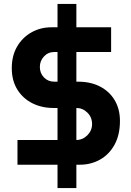

<svg xmlns="http://www.w3.org/2000/svg" viewBox="-20 -839 666 978"><path d="M69 0V-126H273V-289H252Q193 -289 145 -313Q97 -337 68.5 -382.5Q40 -428 40 -492Q40 -555 67 -601.5Q94 -648 140 -674Q186 -700 242 -700H273V-819H369V-700H546V-574H369V-423H377Q442 -423 490 -398Q538 -373 564.5 -328Q591 -283 591 -223Q591 -152 563.5 -102Q536 -52 489.5 -26Q443 0 387 0H369V119H273V0ZM256 -423H273V-574H256Q225 -574 204 -551.5Q183 -529 183 -498Q183 -466 204 -444.5Q225 -423 256 -423ZM449 -207Q449 -242 425 -265.5Q401 -289 369 -289V-126Q401 -126 425 -150Q449 -174 449 -207Z"/></svg>

Font: MuseoModerno SemiBold
Style: Regular
Weight: 600
Designer: Pablo Cosgaya, Héctor Gatti, Marcela Romero, and the Authors of The MuseoModerno Project.
Foundry: Omnibus-Type Team
Version: Version 1.001